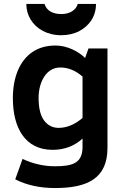

<svg xmlns="http://www.w3.org/2000/svg" viewBox="-20 -757 634 970"><path d="M261 -527C215 -527 175.8 -516 143.5 -494C79.9 -450.7 45 -367.3 45 -261C45 -111.7 106.3 0 246 0C305.3 0 355.7 -19 397 -57V-15C397 66.4 348.2 83 258 83C202 83 147.3 70.7 94 46L57 149C114.3 178.3 181.3 193 258 193C423.4 193 523 143.5 523 -10V-512H427L410 -464C378.5 -495.5 321 -527 261 -527ZM284 -416C324.7 -416 362.3 -400.7 397 -370V-161C357.7 -127.7 317.3 -111 276 -111C246 -111 221.7 -123.3 203 -148C184.3 -172.7 175 -211 175 -263C175 -340.7 212.7 -416 284 -416ZM290 -686C245.1 -686 215 -704 205 -737H113C113 -708.3 120.3 -682 135 -658C162.8 -612.4 217.1 -579 289 -579C323.7 -579 354.5 -586.2 381.5 -600.5C428 -625.2 465 -671.2 465 -737H373C363.3 -705.3 332.3 -686 290 -686Z"/></svg>

Font: Fog Sans
Style: Bold
Weight: 700
Foundry: Intel Corporation
Version: Version 1.00